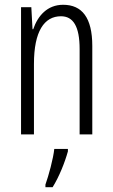

<svg xmlns="http://www.w3.org/2000/svg" viewBox="-20 -562 472 803"><path d="M244 -542C178 -542 138 -496 119 -440H116L111 -532H68V0H122V-295C122 -431 165 -494 235 -494C286 -494 313 -452 313 -357V0H366V-370C366 -488 323 -542 244 -542ZM264 71V61H207C203 101 183 174 170 210V221H200C227 178 251 118 264 71Z"/></svg>

Font: Noto Sans Georgian ExtraCondensed Light
Style: Regular
Weight: 300
Width: 2
Designer: Monotype Design Team, Akaki Razmadze
Foundry: Google LLC
Version: Version 2.005